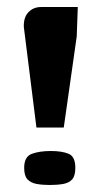

<svg xmlns="http://www.w3.org/2000/svg" viewBox="-20 -525 282 548"><path d="M84 -161 48 -448Q47 -475 61 -490Q75 -505 98 -505H202L199 -421L162 -161ZM49 -46Q49 -78 71 -86Q93 -94 125 -94Q157 -94 176 -86Q195 -78 195 -46Q195 -23 186 -13Q177 -3 160.5 0Q144 3 122 3Q101 3 84.5 0Q68 -3 58.5 -13Q49 -23 49 -46Z"/></svg>

Font: Genos
Style: Bold
Weight: 700
Designer: Robert E. Leuschke
Foundry: Robert E. Leuschke
Version: Version 1.010